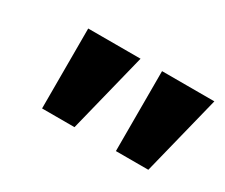

<svg xmlns="http://www.w3.org/2000/svg" viewBox="-56 -834 608 518"><g transform="rotate(30 247.5 -575.5)"><path d="M100 -700H263L201 -451H100ZM330 -700H493L431 -451H330Z"/></g></svg>

Font: Haskoy ExtraBold
Style: Italic
Weight: 800
Designer: Ertekin Erdin
Foundry: Ertekin Erdin
Version: Version 2.000; ttfautohint (v1.8.4.7-5d5b)